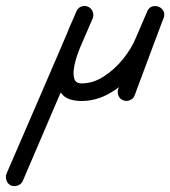

<svg xmlns="http://www.w3.org/2000/svg" viewBox="-152 -315 581 656"><path d="M-114 319Q-125 314 -129.5 302.5Q-134 291 -130 279Q-70 140 -10 1.5Q50 -137 109 -276Q114 -288 125.5 -292.5Q137 -297 149 -292Q160 -287 164.5 -275.5Q169 -264 165 -253Q105 -114 45 25Q-15 164 -74 303Q-79 314 -90.5 318.5Q-102 323 -114 319ZM149 -292Q160 -287 164.5 -275.5Q169 -264 165 -253Q159 -240 154 -228Q149 -216 144 -204Q140 -197 131.5 -177Q123 -157 114 -132.5Q105 -108 101 -84.5Q97 -61 102 -45.5Q107 -30 127 -30Q166 -30 203 -54Q240 -78 268.5 -113.5Q297 -149 311 -183Q311 -183 311 -183Q311 -183 311 -183Q311 -183 311 -183Q311 -183 311 -183Q321 -206 331 -229.5Q341 -253 351 -276Q357 -290 368.5 -293Q380 -296 390 -292Q400 -288 406 -278Q412 -268 407 -254Q382 -188 357.5 -122Q333 -56 308 11Q304 22 292.5 27Q281 32 270 28Q258 24 253 12.5Q248 1 252 -11Q277 -77 301.5 -143Q326 -209 351 -275Q356 -289 367.5 -292Q379 -295 390 -291Q400 -287 406 -276.5Q412 -266 407 -253Q397 -229 387 -206Q377 -183 367 -159Q367 -159 367 -159Q367 -159 367 -159Q367 -159 367 -159Q367 -159 367 -159Q347 -114 310.5 -70.5Q274 -27 226.5 1.5Q179 30 127 30Q83 30 63.5 10.5Q44 -9 41.5 -40Q39 -71 47 -106.5Q55 -142 67 -174.5Q79 -207 88 -228Q94 -240 99 -252Q104 -264 109 -276Q114 -288 126 -292.5Q138 -297 149 -292Z"/></svg>

Font: FRB American Cursive Guidelines Arrows
Style: Bold Italic
Weight: 700
Italic angle: -25°
Version: Version 2.0;Modular Font Editor K font №1